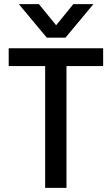

<svg xmlns="http://www.w3.org/2000/svg" viewBox="-20 -907 540 927"><path d="M296 -725H206L71 -887H168L251 -785L334 -887H431ZM478 -588H301V0H198V-588H22V-674H478Z"/></svg>

Font: Hind Jalandhar Medium
Style: Regular
Weight: 500
Designer: Namrata Goyal
Foundry: Indian Type Foundry
Version: Version 0.702;PS 1.0;hotconv 1.0.81;makeotf.lib2.5.63406